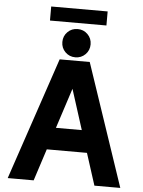

<svg xmlns="http://www.w3.org/2000/svg" viewBox="-65 -1079 843 1130"><g transform="rotate(5 356.5 -514.0)"><path d="M536.1 0 475.6 -188.5H238.3L177.2 0H23.9L267.6 -722.7H445.3L689 0ZM357.9 -556.6 280.8 -319.3H433.6ZM274.4 -826.2Q274.4 -861.3 298.6 -885.5Q322.8 -909.7 357.9 -909.7Q393.1 -909.7 417.2 -885.5Q441.4 -861.3 441.4 -826.2Q441.4 -791 417.2 -766.8Q393.1 -742.7 357.9 -742.7Q322.8 -742.7 298.6 -766.8Q274.4 -791 274.4 -826.2ZM190.9 -945.3V-1028.3H524.4V-945.3Z"/></g></svg>

Font: Giphurs
Style: Bold
Weight: 700
Version: Version 0.920; ttfautohint (v1.8.4.7-5d5b)